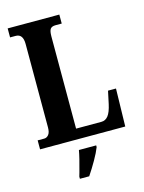

<svg xmlns="http://www.w3.org/2000/svg" viewBox="-136 -794 823 1095"><g transform="rotate(-15 275.5 -246.5)"><path d="M20 -53H59Q74 -53 85 -66.5Q96 -80 96 -109V-602Q96 -661 53 -661H20V-714H325V-661H289Q266 -661 257.5 -649Q249 -637 249 -605V-61H399Q423 -61 439 -81.5Q455 -102 465 -148L481 -223H528L523 0H20ZM196 208Q202 186 203 184Q226 102 233 61H335V71Q324 100 300 142Q276 184 251 221H196Z"/></g></svg>

Font: Noto Serif CondExtraBold
Style: Regular
Weight: 800
Width: 3
Designer: Monotype Design Team
Foundry: Monotype Imaging Inc.
Version: Version 1.001